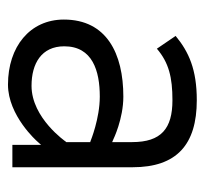

<svg xmlns="http://www.w3.org/2000/svg" viewBox="-36 -466 513 481"><g transform="rotate(90 220.5 -225.5)"><path d="M29 -129C29 -44 97 11 192 11C270 11 334 -62 334 -62L343 -72V0H399V-301C399 -412 342 -462 231 -462C154 -462 110 -442 70 -409L102 -362C137 -392 174 -401 231 -401C302 -401 336 -373 336 -300V-250L329 -253C329 -253 278 -278 222 -278C114 -278 29 -236 29 -129ZM96 -130C96 -201 158 -219 222 -219C277 -219 333 -196 333 -196L336 -195V-135L335 -134C335 -134 276 -48 195 -48C139 -48 96 -73 96 -130Z"/></g></svg>

Font: Charger Sport
Style: LitNrw
Weight: 300
Designer: Jasper
Foundry: Cannot Into Space Fonts
Version: Version 1.1